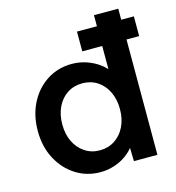

<svg xmlns="http://www.w3.org/2000/svg" viewBox="-111 -835 862 939"><g transform="rotate(-15 320.5 -365.0)"><path d="M349 -584V-684H637V-584ZM38 -264Q38 -343 70 -405Q102 -467 157.5 -502.5Q213 -538 283 -538Q321 -538 356.5 -526Q392 -514 420 -493.5Q448 -473 464.5 -448Q481 -423 483 -396L450 -392V-740H573V0H454L451 -124L475 -122Q474 -97 457.5 -74Q441 -51 415 -32Q389 -13 354.5 -1.5Q320 10 284 10Q214 10 158.5 -25.5Q103 -61 70.5 -122.5Q38 -184 38 -264ZM454 -264Q454 -313 435.5 -351.5Q417 -390 384 -411.5Q351 -433 308 -433Q265 -433 232 -411.5Q199 -390 180.5 -351.5Q162 -313 162 -264Q162 -214 180.5 -176Q199 -138 232 -116Q265 -94 308 -94Q351 -94 384 -116Q417 -138 435.5 -176Q454 -214 454 -264Z"/></g></svg>

Font: Our Lexend Medium
Style: Regular
Weight: 500
Designer: Bonnie Shaver-Troup, Thomas Jockin
Foundry: Lexend
Version: Version 1.007